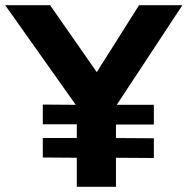

<svg xmlns="http://www.w3.org/2000/svg" viewBox="-22 -720 723 740"><path d="M143 -113V-188H274V-241H143V-317L270 -316L-2 -700H171L351 -442L514 -700H681L428 -316H571V-240H425V-188L571 -187V-111L425 -112V0H274V-112Z"/></svg>

Font: Lexend Deca SemiBold
Style: Regular
Weight: 600
Designer: Bonnie Shaver-Troup, Thomas Jockin
Foundry: Lexend
Version: Version 1.008; ttfautohint (v1.8.4.7-5d5b)